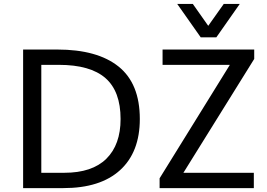

<svg xmlns="http://www.w3.org/2000/svg" viewBox="-20 -965 1370 985"><path d="M1009.8 -773.4 889.2 -944.8H969.2L1048.3 -832.5L1127.9 -944.8H1210L1089.8 -773.4ZM798.8 0V-50.3L1159.2 -632.3H814V-710.9H1284.2V-662.6L920.9 -78.6H1282.2V0ZM98.6 0V-710.9H273.4Q479.5 -710.9 588.4 -623.5Q697.3 -536.1 697.3 -354.5Q697.3 -184.6 596.2 -92.3Q495.1 0 305.2 0ZM191.9 -78.6H310.1Q452.6 -78.6 525.6 -150.6Q598.6 -222.7 598.6 -354.5Q598.6 -496.6 520.8 -564.5Q442.9 -632.3 282.2 -632.3H191.9Z"/></svg>

Font: Muli
Style: Regular
Weight: 400
Designer: Vernon Adams
Foundry: newtypography
Version: Version 2; ttfautohint (v1.00rc1.6-4cba) -l 8 -r 50 -G 200 -